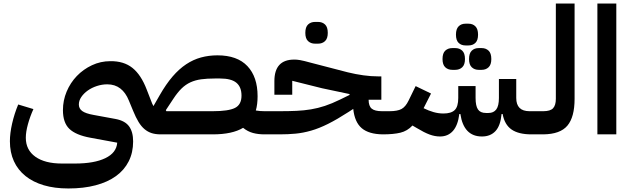

<svg xmlns="http://www.w3.org/2000/svg" viewBox="-20 -760 3570 1086"><path d="M367 306Q289 306 228 288Q167 270 124 235.5Q81 201 58.5 151.5Q36 102 36 39Q36 -6 48.5 -61Q61 -116 83 -169L169 -143Q150 -101 138 -57.5Q126 -14 126 19Q126 88 180 126.5Q234 165 330 165H404Q513 165 576 134.5Q639 104 643 47L491 19Q409 4 372.5 -31Q336 -66 336 -137Q336 -192 357 -242Q378 -292 414.5 -330Q451 -368 500 -391Q549 -414 604 -414Q680 -415 729 -376Q778 -337 810 -253L833 -194Q841 -171 848 -160L883 -221Q919 -284 956 -327Q993 -370 1033 -396.5Q1073 -423 1117 -435Q1161 -447 1210 -447Q1322 -447 1379.5 -386Q1437 -325 1437 -216Q1437 -193 1434.5 -172.5Q1432 -152 1427 -135Q1439 -133 1451 -132Q1463 -131 1476 -131H1503V-27L1476 0Q1440 0 1410.5 -8Q1381 -16 1355 -37Q1294 0 1183 0H889Q860 0 838 -7Q816 -14 797.5 -29.5Q779 -45 763.5 -70.5Q748 -96 733 -133L709 -191Q691 -236 660.5 -259.5Q630 -283 587 -283Q557 -283 528 -273.5Q499 -264 476.5 -248Q454 -232 440 -211.5Q426 -191 426 -169Q426 -146 445 -132Q464 -118 509 -110L634 -87Q687 -77 710 -45.5Q733 -14 733 40Q733 103 708 152.5Q683 202 636 236Q589 270 521 288Q453 306 367 306ZM918 -137 921 -131H1183Q1272 -131 1309 -149.5Q1346 -168 1346 -219Q1346 -268 1317 -292Q1288 -316 1225 -316H1195Q1151 -316 1118 -311.5Q1085 -307 1057.5 -294.5Q1030 -282 1007 -259.5Q984 -237 961 -202Z M1476 -104 1503 -131H1562Q1614 -131 1657 -133Q1700 -135 1739 -141.5Q1778 -148 1817.5 -161Q1857 -174 1904 -197L1957 -223V-228L1801 -261L1633 -303V-224H1532V-301Q1532 -423 1644 -423Q1651 -423 1659 -422.5Q1667 -422 1677.5 -420Q1688 -418 1703 -414.5Q1718 -411 1739 -405L1947 -351Q1992 -340 2035.5 -334Q2079 -328 2118 -328H2137V-196H2065Q2065 -160 2082.5 -145.5Q2100 -131 2141 -131H2172V-27L2145 0Q2066 -1 2026 -35Q1986 -69 1978 -144L1952 -127Q1887 -85 1836 -59.5Q1785 -34 1739.5 -21Q1694 -8 1651.5 -4Q1609 0 1562 0H1476ZM1762 -513Q1738 -513 1722.5 -527.5Q1707 -542 1707 -574Q1707 -607 1722.5 -621.5Q1738 -636 1762 -636H1779Q1803 -636 1818.5 -621.5Q1834 -607 1834 -574Q1834 -542 1818.5 -527.5Q1803 -513 1779 -513Z M2145 -104 2172 -131H2183Q2228 -131 2251 -143.5Q2274 -156 2291 -191L2331 -273L2418 -231L2376 -148Q2404 -134 2432 -126Q2460 -118 2488 -118Q2532 -118 2552 -137.5Q2572 -157 2572 -206V-273H2670V-206Q2670 -161 2683.5 -141Q2697 -121 2729 -121H2743Q2772 -121 2787 -141Q2802 -161 2802 -206V-313H2900V-206Q2900 -131 2975 -131H3013V-27L2986 0Q2913 0 2873.5 -27.5Q2834 -55 2823 -115H2817Q2811 -49 2782.5 -18.5Q2754 12 2706 12Q2603 12 2584 -115H2578Q2570 -51 2542 -19.5Q2514 12 2469 12Q2440 12 2410 1Q2380 -10 2337 -36L2313 -50Q2284 -19 2245 -9.5Q2206 0 2145 0ZM2687 -365Q2664 -365 2648.5 -379.5Q2633 -394 2633 -426Q2633 -459 2648.5 -473.5Q2664 -488 2687 -488H2705Q2728 -488 2743.5 -473.5Q2759 -459 2759 -426Q2759 -394 2743.5 -379.5Q2728 -365 2705 -365ZM2538 -365Q2514 -365 2498.5 -379.5Q2483 -394 2483 -426Q2483 -459 2498.5 -473.5Q2514 -488 2538 -488H2555Q2579 -488 2594.5 -473.5Q2610 -459 2610 -426Q2610 -394 2594.5 -379.5Q2579 -365 2555 -365ZM2613 -503Q2589 -503 2574 -517.5Q2559 -532 2559 -564Q2559 -596 2574 -611Q2589 -626 2613 -626H2630Q2654 -626 2669 -611Q2684 -596 2684 -564Q2684 -532 2669 -517.5Q2654 -503 2630 -503Z M2986 -104 3013 -131H3053Q3093 -131 3108.5 -148Q3124 -165 3124 -201V-740H3230V-201Q3230 -98 3189.5 -49.5Q3149 -1 3053 0H2986Z M3359 -740H3466V0H3359Z"/></svg>

Font: IBM Plex Sans Arabic SemiBold
Style: Regular
Weight: 600
Designer: Mike Abbink, Paul van der Laan, Pieter van Rosmalen, Wael Morcos, Khajak Apelian
Foundry: Bold Monday
Version: Version 1.1